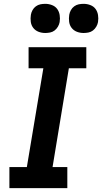

<svg xmlns="http://www.w3.org/2000/svg" viewBox="-20 -981 532 1001"><path d="M29 0V-110H120L206 -625H129V-735H430V-625H339L254 -110H331V0ZM416 -809Q397 -809 380.5 -815.5Q364 -822 353.5 -835.5Q343 -849 340.5 -867Q338 -885 341 -904Q343 -916 349.5 -928Q356 -940 367 -948Q378 -956 390.5 -958.5Q403 -961 416 -961Q434 -961 451 -954.5Q468 -948 478 -934.5Q488 -921 491 -903Q494 -885 491 -866Q489 -854 482 -842Q475 -830 464.5 -822Q454 -814 441 -811.5Q428 -809 416 -809ZM216 -809Q197 -809 180.5 -815.5Q164 -822 153.5 -835.5Q143 -849 140.5 -867Q138 -885 141 -904Q143 -916 149.5 -928Q156 -940 167 -948Q178 -956 190.5 -958.5Q203 -961 216 -961Q234 -961 251 -954.5Q268 -948 278 -934.5Q288 -921 291 -903Q294 -885 291 -866Q289 -854 282 -842Q275 -830 264.5 -822Q254 -814 241 -811.5Q228 -809 216 -809Z"/></svg>

Font: Iosevka Etoile XBdObl
Style: Regular
Weight: 800
Italic angle: -9°
Designer: Belleve Invis
Foundry: Belleve Invis
Version: Version 15.5.2; ttfautohint (v1.8.4)